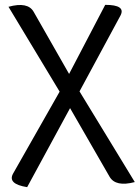

<svg xmlns="http://www.w3.org/2000/svg" viewBox="-20 -560 576 792"><path d="M92 212Q10 199 34 156L226 -182L15 -532Q95 -554 119 -511L265 -255L414 -540Q500 -540 477 -496L308 -183L536 191Q457 212 432 169L269 -114Z"/></svg>

Font: Swei Half Moon CJK TC
Style: DemiLight
Weight: 350
Version: Version 2.125